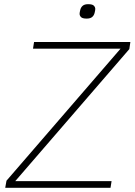

<svg xmlns="http://www.w3.org/2000/svg" viewBox="-20 -899 644 919"><path d="M509 0H5L11 -34L557 -666H138L143 -698H604L599 -664L53 -32H514ZM395 -810Q375 -810 368 -817Q361 -824 361 -833Q361 -839 364 -851Q367 -864 376 -871.5Q385 -879 402 -879Q422 -879 429 -872Q436 -865 436 -856Q436 -850 433 -838Q430 -825 421 -817.5Q412 -810 395 -810Z"/></svg>

Font: IBM Plex Mono ExtraLight
Style: Italic
Weight: 200
Italic angle: -9°
Monospace: yes
Designer: Mike Abbink, Paul van der Laan, Pieter van Rosmalen
Foundry: Bold Monday
Version: Version 2.3